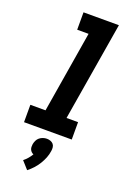

<svg xmlns="http://www.w3.org/2000/svg" viewBox="-183 -808 815 1142"><g transform="rotate(20 225.0 -236.5)"><path d="M29 0V-110H125L210 -625H138V-735H362L258 -110H331V0ZM144 262 101 214Q115 203 126.5 189.5Q138 176 147 161Q140 158 134 152.5Q128 147 124.5 139Q121 131 121 122.5Q121 114 122 105Q124 94 129.5 82Q135 70 145 62Q155 54 167 50Q179 46 191 46Q203 46 214 50Q225 54 232 62Q239 70 240.5 82Q242 94 240 105Q237 128 228.5 149.5Q220 171 207.5 191.5Q195 212 179 229.5Q163 247 144 262Z"/></g></svg>

Font: Iosevka Etoile XBdObl
Style: Regular
Weight: 800
Italic angle: -9°
Designer: Belleve Invis
Foundry: Belleve Invis
Version: Version 15.5.2; ttfautohint (v1.8.4)